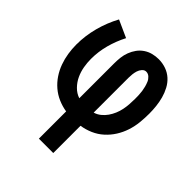

<svg xmlns="http://www.w3.org/2000/svg" viewBox="-200 -663 1001 1001"><g transform="rotate(45 300.0 -162.5)"><path d="M247 205V4Q215 -1 185 -14Q155 -27 130.5 -48Q106 -69 88 -96Q70 -123 59 -153.5Q48 -184 43 -216Q38 -248 38 -280Q38 -345 55 -409Q72 -473 103 -530L198 -487Q173 -439 159 -387Q145 -335 145 -281Q145 -253 150 -224.5Q155 -196 167 -170Q179 -144 199.5 -123Q220 -102 247 -93V-350Q247 -372 249.5 -394Q252 -416 260 -437Q268 -458 281 -476Q294 -494 312.5 -506.5Q331 -519 352.5 -524.5Q374 -530 396 -530Q424 -530 450 -521Q476 -512 496 -494Q516 -476 529 -451.5Q542 -427 549 -401Q556 -375 559 -348Q562 -321 562 -294Q562 -261 558.5 -227.5Q555 -194 544.5 -162Q534 -130 516 -101.5Q498 -73 473 -50.5Q448 -28 417 -14.5Q386 -1 353 4V205ZM353 -93Q373 -99 389 -112Q405 -125 416.5 -141.5Q428 -158 436 -177Q444 -196 448 -215.5Q452 -235 453.5 -255.5Q455 -276 455 -296Q455 -310 454.5 -324Q454 -338 452 -351.5Q450 -365 446.5 -378.5Q443 -392 437.5 -405Q432 -418 421 -428Q410 -438 396 -438Q383 -438 373.5 -427Q364 -416 360 -403Q356 -390 354.5 -376.5Q353 -363 353 -350Z"/></g></svg>

Font: Iosevka Curly Slab SmBdEx
Style: Regular
Weight: 600
Width: 7
Monospace: yes
Designer: Belleve Invis
Foundry: Belleve Invis
Version: Version 11.1.0; ttfautohint (v1.8.3)